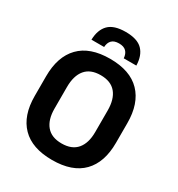

<svg xmlns="http://www.w3.org/2000/svg" viewBox="-197 -956 1015 1097"><g transform="rotate(30 311.0 -408.0)"><path d="M311 14.5Q178.5 14.5 110.8 -54.8Q43 -124 43 -253V-383Q43 -512.5 110.8 -582.5Q178.5 -652.5 311 -652.5Q443.5 -652.5 511.2 -582.5Q579 -512.5 579 -383V-253Q579 -124 511.5 -54.8Q444 14.5 311 14.5ZM311 -94.5Q378.5 -94.5 412 -134.5Q445.5 -174.5 445.5 -247V-389Q445.5 -464 412 -504.2Q378.5 -544.5 311 -544.5Q244 -544.5 210.5 -504.2Q177 -464 177 -389V-247Q177 -174.5 210.5 -134.5Q244 -94.5 311 -94.5ZM311 -830Q388.5 -830 423 -794.5Q457.5 -759 459 -693.5H376Q374 -722.5 358.2 -738.2Q342.5 -754 311 -754Q279 -754 263.5 -738.2Q248 -722.5 246.5 -693.5H163Q164.5 -759 199.2 -794.5Q234 -830 311 -830Z"/></g></svg>

Font: Anek Latin Medium SemiBold
Style: Regular
Weight: 600
Version: Version 1.003